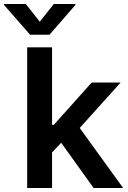

<svg xmlns="http://www.w3.org/2000/svg" viewBox="-77 -945 641 965"><path d="M59.6 -707H184.6V-317.4H193.4L383.8 -530.3H529.3L323.7 -301.8L542 0H393.6L230.5 -227.5L184.6 -178.7V0H59.6ZM123 -835.9 193.4 -924.8H301.8V-919.9L171.9 -770.5H74.2L-56.6 -919.9V-924.8H52.7Z"/></svg>

Font: Pretendard SemiBold
Style: Regular
Weight: 600
Designer: Base glyphs from Inter by Rasmus Andersson; Hangeul glyphs from Noto Sans CJK(Source Han Sans) by Jang Soo-young and Kan
Foundry: Kil Hyung-jin
Version: Version 1.309